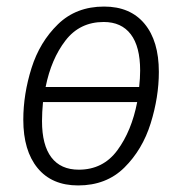

<svg xmlns="http://www.w3.org/2000/svg" viewBox="-20 -554 555 585"><path d="M464 -335Q464 -258 439 -178Q414 -98 359 -43.5Q304 11 218 11Q138 11 94.5 -42Q51 -95 51 -189Q51 -267 76 -346.5Q101 -426 156.5 -480Q212 -534 297 -534Q377 -534 420.5 -481.5Q464 -429 464 -335ZM119 -289H404Q407 -316 407 -339Q407 -412 378.5 -449.5Q350 -487 296 -487Q223 -487 179.5 -430.5Q136 -374 119 -289ZM398 -243H111Q108 -212 108 -185Q108 -112 136.5 -74.5Q165 -37 220 -37Q294 -37 337.5 -96Q381 -155 398 -243Z"/></svg>

Font: Fira Sans Condensed Light
Style: Italic
Weight: 300
Width: 3
Italic angle: -8°
Designer: Carrois Corporate & Edenspiekermann AG
Foundry: Carrois Corporate GbR & Edenspiekermann AG
Version: Version 4.203